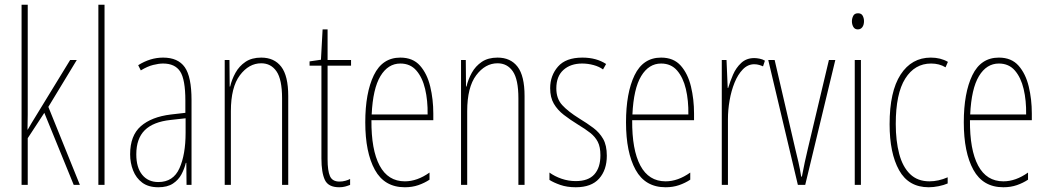

<svg xmlns="http://www.w3.org/2000/svg" viewBox="-20 -780 4419 810"><path d="M97 -361Q97 -326 97 -296.5Q97 -267 96 -233H97Q107 -250 113 -260.5Q119 -271 128 -285L276 -527H304L184 -329L317 0H291L167 -304L97 -197V0H71V-760H97Z M421 0H395V-760H421Z M668 -537Q731 -537 759.5 -496.5Q788 -456 788 -358V0H767L766 -93H764Q758 -68 745.5 -44.5Q733 -21 709.5 -5.5Q686 10 648 10Q606 10 580 -9.5Q554 -29 541.5 -61Q529 -93 529 -129Q529 -208 574 -247.5Q619 -287 701 -297L762 -304V-355Q762 -445 740 -478.5Q718 -512 668 -512Q650 -512 626 -506Q602 -500 574 -483L563 -505Q614 -537 668 -537ZM700 -274Q626 -266 590.5 -230.5Q555 -195 555 -129Q555 -73 580 -42.5Q605 -12 648 -12Q711 -12 737 -70Q763 -128 763 -220V-281Z M1082 -537Q1137 -537 1166.5 -498.5Q1196 -460 1196 -375V0H1170V-365Q1170 -445 1146.5 -479Q1123 -513 1082 -513Q1030 -513 992 -462.5Q954 -412 954 -311V0H928V-527H948L949 -415H951Q958 -445 973.5 -473Q989 -501 1015.5 -519Q1042 -537 1082 -537Z M1412 -14Q1425 -14 1437.5 -17.5Q1450 -21 1457 -25V0Q1447 4 1436 7Q1425 10 1411 10Q1365 10 1350.5 -21Q1336 -52 1336 -112V-503H1286V-521L1334 -528L1341 -656H1362V-527H1461V-503H1362V-108Q1362 -60 1372 -37Q1382 -14 1412 -14Z M1669 -537Q1722 -537 1752 -503Q1782 -469 1795 -415Q1808 -361 1808 -301V-273H1547Q1546 -148 1581.5 -81.5Q1617 -15 1688 -15Q1740 -15 1792 -52V-22Q1771 -8 1745 1Q1719 10 1688 10Q1602 10 1561.5 -63.5Q1521 -137 1521 -264Q1521 -388 1557 -462.5Q1593 -537 1669 -537ZM1669 -512Q1617 -512 1585 -459Q1553 -406 1548 -297H1784Q1785 -356 1773.5 -404.5Q1762 -453 1736.5 -482.5Q1711 -512 1669 -512Z M2079 -537Q2134 -537 2163.5 -498.5Q2193 -460 2193 -375V0H2167V-365Q2167 -445 2143.5 -479Q2120 -513 2079 -513Q2027 -513 1989 -462.5Q1951 -412 1951 -311V0H1925V-527H1945L1946 -415H1948Q1955 -445 1970.5 -473Q1986 -501 2012.5 -519Q2039 -537 2079 -537Z M2540 -123Q2540 -63 2507.5 -26.5Q2475 10 2409 10Q2372 10 2343.5 0Q2315 -10 2298 -21V-52Q2320 -36 2349 -26Q2378 -16 2409 -16Q2462 -16 2487.5 -44.5Q2513 -73 2513 -125Q2513 -160 2502 -181.5Q2491 -203 2470 -219.5Q2449 -236 2419 -254Q2385 -275 2358.5 -295.5Q2332 -316 2316.5 -342.5Q2301 -369 2301 -408Q2301 -461 2334 -499Q2367 -537 2437 -537Q2496 -537 2537 -510L2524 -487Q2508 -499 2484 -505.5Q2460 -512 2436 -512Q2387 -512 2357 -485Q2327 -458 2327 -407Q2327 -364 2351.5 -337Q2376 -310 2424 -280Q2457 -260 2483 -240.5Q2509 -221 2524.5 -194Q2540 -167 2540 -123Z M2769 -537Q2822 -537 2852 -503Q2882 -469 2895 -415Q2908 -361 2908 -301V-273H2647Q2646 -148 2681.5 -81.5Q2717 -15 2788 -15Q2840 -15 2892 -52V-22Q2871 -8 2845 1Q2819 10 2788 10Q2702 10 2661.5 -63.5Q2621 -137 2621 -264Q2621 -388 2657 -462.5Q2693 -537 2769 -537ZM2769 -512Q2717 -512 2685 -459Q2653 -406 2648 -297H2884Q2885 -356 2873.5 -404.5Q2862 -453 2836.5 -482.5Q2811 -512 2769 -512Z M3162 -535Q3172 -535 3184.5 -532.5Q3197 -530 3207 -524L3199 -500Q3193 -503 3183 -506Q3173 -509 3162 -509Q3135 -509 3114 -487.5Q3093 -466 3079 -431.5Q3065 -397 3058 -356.5Q3051 -316 3051 -277V0H3025V-527H3045L3050 -409H3052Q3060 -436 3072.5 -465Q3085 -494 3107 -514.5Q3129 -535 3162 -535Z M3346 0 3221 -527H3248L3335 -152Q3342 -124 3348.5 -95.5Q3355 -67 3360 -35H3363Q3369 -66 3375 -95Q3381 -124 3388 -152L3477 -527H3504L3377 0Z M3600 -724Q3614 -724 3619.5 -713.5Q3625 -703 3625 -691Q3625 -675 3618 -665.5Q3611 -656 3599 -656Q3586 -656 3580 -666.5Q3574 -677 3574 -690Q3574 -702 3579.5 -713Q3585 -724 3600 -724ZM3612 -527V0H3586V-527Z M3898 10Q3813 10 3773 -62Q3733 -134 3733 -256Q3733 -394 3779.5 -465.5Q3826 -537 3907 -537Q3948 -537 3979 -519L3969 -496Q3943 -512 3908 -512Q3839 -512 3799 -448.5Q3759 -385 3759 -257Q3759 -186 3773.5 -131Q3788 -76 3819.5 -45.5Q3851 -15 3901 -15Q3939 -15 3978 -32V-6Q3962 1 3940 5.5Q3918 10 3898 10Z M4194 -537Q4247 -537 4277 -503Q4307 -469 4320 -415Q4333 -361 4333 -301V-273H4072Q4071 -148 4106.5 -81.5Q4142 -15 4213 -15Q4265 -15 4317 -52V-22Q4296 -8 4270 1Q4244 10 4213 10Q4127 10 4086.5 -63.5Q4046 -137 4046 -264Q4046 -388 4082 -462.5Q4118 -537 4194 -537ZM4194 -512Q4142 -512 4110 -459Q4078 -406 4073 -297H4309Q4310 -356 4298.5 -404.5Q4287 -453 4261.5 -482.5Q4236 -512 4194 -512Z"/></svg>

Font: Noto Sans Lao ExtraCondensed Thin
Style: Regular
Weight: 100
Width: 2
Designer: Monotype Design Team
Foundry: Monotype Imaging Inc.
Version: Version 2.003; ttfautohint (v1.8.4.7-5d5b)